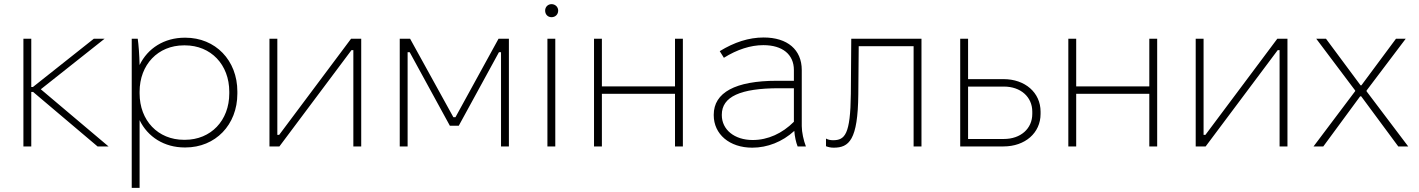

<svg xmlns="http://www.w3.org/2000/svg" viewBox="-20 -707 6852 927"><path d="M93 0H131V-263H140L451 0H504L177 -276L485 -520H433L139 -287H131V-520H93Z M616 200H654V-127C693 -46 773 5 872 5H875C1020 5 1126 -104 1126 -255V-265C1126 -416 1020 -525 875 -525H872C773 -525 693 -474 654 -393C653 -442 649 -492 645 -520H616ZM868 -32C743 -32 654 -125 654 -256V-264C654 -395 743 -488 868 -488H873C998 -488 1087 -395 1087 -264V-256C1087 -125 998 -32 873 -32Z M1281 0H1329L1677 -465H1686V0H1724V-520H1675L1328 -56H1319V-520H1281Z M1910 0H1948V-455H1958L2152 -100H2195L2389 -455H2399V0H2437V-520H2387L2179 -141H2169L1960 -520H1910Z M2643 -624C2661 -624 2675 -637 2675 -656C2675 -673 2661 -687 2643 -687C2625 -687 2612 -673 2612 -656C2612 -637 2625 -624 2643 -624ZM2623 0H2661V-520H2623Z M2848 0H2886V-254H3239V0H3277V-520H3239V-290H2886V-520H2848Z M3612 6C3685 6 3757 -22 3815 -75C3817 -48 3823 -20 3831 0H3871C3860 -28 3851 -69 3851 -98V-369C3851 -467 3782 -526 3667 -526C3595 -526 3525 -503 3455 -460L3475 -428C3539 -468 3604 -489 3665 -489H3666C3758 -489 3813 -444 3813 -369V-317H3731C3530 -317 3426 -260 3426 -153V-151C3426 -59 3502 6 3612 6ZM3614 -31C3526 -31 3465 -81 3465 -151V-153C3465 -240 3554 -281 3742 -281H3813V-119C3757 -63 3688 -31 3614 -31Z M4005 6C4079 6 4122 -30 4124 -252L4126 -484H4391V0H4429V-520H4090L4088 -254C4086 -57 4059 -30 4002 -30C3988 -30 3977 -33 3968 -38V-1C3979 3 3990 6 4005 6Z M4616 0H4825C4929 0 5004 -65 5004 -157V-168C5004 -260 4929 -325 4825 -325H4654V-520H4616ZM4654 -36V-289H4827C4908 -289 4964 -239 4964 -168V-157C4964 -86 4908 -36 4827 -36Z M5138 0H5176V-254H5529V0H5567V-520H5529V-290H5176V-520H5138Z M5753 0H5801L6149 -465H6158V0H6196V-520H6147L5800 -56H5791V-520H5753Z M6322 0H6369L6547 -242H6552L6731 0H6779L6578 -266V-270L6767 -520H6720L6553 -295H6549L6382 -520H6335L6523 -270V-267Z"/></svg>

Font: Fixel Display ExtraLight
Style: Regular
Weight: 200
Designer: AlfaBravo + MacPaw
Foundry: Kyrylo Tkachov, Marchela Mozhyna, Serhii Makarenko, Maria Weinstein, Zakhar Kryvoshyya
Version: Version 1.211